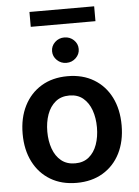

<svg xmlns="http://www.w3.org/2000/svg" viewBox="-60 -953 729 1010"><g transform="rotate(-5 304.0 -448.5)"><path d="M304 10.7Q224.1 10.7 165.5 -24.5Q106.9 -59.7 74.8 -123Q42.6 -186.4 42.6 -270.6Q42.6 -355.1 74.8 -418.5Q106.9 -481.9 165.5 -517.2Q224.1 -552.6 304 -552.6Q383.9 -552.6 442.6 -517.2Q501.4 -481.9 533.4 -418.5Q565.3 -355.1 565.3 -270.6Q565.3 -186.4 533.4 -123Q501.4 -59.7 442.6 -24.5Q383.9 10.7 304 10.7ZM304.7 -92.3Q348.4 -92.3 377.3 -116.1Q406.2 -139.9 420.6 -180.6Q435 -221.2 435 -271Q435 -321 420.6 -361.7Q406.2 -402.3 377.3 -426.5Q348.4 -450.6 304.7 -450.6Q260.7 -450.6 231.4 -426.5Q202.1 -402.3 187.5 -361.7Q172.9 -321 172.9 -271Q172.9 -221.2 187.5 -180.6Q202.1 -139.9 231.4 -116.1Q260.7 -92.3 304.7 -92.3ZM475.9 -828.1H134.2V-906.6H475.9ZM305 -622.9Q275.9 -622.9 255.3 -642.8Q234.7 -662.6 234.7 -690Q234.7 -718 255.3 -737.6Q275.9 -757.1 305 -757.1Q334.2 -757.1 354.8 -737.6Q375.4 -718 375.4 -690Q375.4 -662.6 354.8 -642.8Q334.2 -622.9 305 -622.9Z"/></g></svg>

Font: Linik Sans SemiBold
Style: Regular
Weight: 600
Designer: Rasmus Andersson (font), Cristiano Sobral (main changes)
Foundry: rsms
Version: Version 3.018;June 1, 2022;FontCreator 14.0.0.2814 64-bit; t